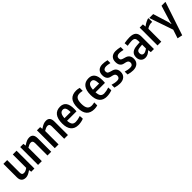

<svg xmlns="http://www.w3.org/2000/svg" viewBox="425 -2219 4106 4106"><g transform="rotate(-45 2478.0 -165.5)"><path d="M185 10Q120 10 86 -26Q52 -62 52 -133V-540H166V-167Q166 -124 179.5 -107Q193 -90 226 -90Q252 -90 276.5 -99.5Q301 -109 336 -135V-540H450V0H354L346 -56H342Q315 -38 293.5 -25Q272 -12 253.5 -4.5Q235 3 218.5 6.5Q202 10 185 10Z M560 -540H657L664 -482H668Q696 -501 719 -514Q742 -527 762 -535Q782 -543 801 -546.5Q820 -550 840 -550Q958 -550 958 -407V0H845V-371Q845 -414 830.5 -431.5Q816 -449 788 -449Q762 -449 733.5 -437.5Q705 -426 674 -406V0H560Z M1066 -540H1163L1170 -482H1174Q1202 -501 1225 -514Q1248 -527 1268 -535Q1288 -543 1307 -546.5Q1326 -550 1346 -550Q1464 -550 1464 -407V0H1351V-371Q1351 -414 1336.5 -431.5Q1322 -449 1294 -449Q1268 -449 1239.5 -437.5Q1211 -426 1180 -406V0H1066Z M1775 9Q1665 9 1607.5 -60.5Q1550 -130 1550 -262Q1550 -404 1606.5 -476.5Q1663 -549 1773 -549Q1955 -549 1955 -305Q1955 -278 1954 -262Q1953 -246 1951 -229H1666Q1671 -148 1698 -114Q1725 -80 1782 -80Q1842 -80 1931 -109L1936 -22Q1903 -8 1859.5 0.5Q1816 9 1775 9ZM1770 -462Q1722 -462 1696.5 -424.5Q1671 -387 1666 -307H1853Q1851 -390 1831.5 -426Q1812 -462 1770 -462Z M2259 10Q2139 10 2079.5 -58Q2020 -126 2020 -270Q2020 -413 2080 -481.5Q2140 -550 2259 -550Q2304 -550 2355 -535V-444Q2331 -450 2310 -452.5Q2289 -455 2270 -455Q2200 -455 2169 -411.5Q2138 -368 2138 -271Q2138 -174 2169.5 -129Q2201 -84 2270 -84Q2305 -84 2355 -96V-5Q2335 2 2309.5 6Q2284 10 2259 10Z M2636 9Q2526 9 2468.5 -60.5Q2411 -130 2411 -262Q2411 -404 2467.5 -476.5Q2524 -549 2634 -549Q2816 -549 2816 -305Q2816 -278 2815 -262Q2814 -246 2812 -229H2527Q2532 -148 2559 -114Q2586 -80 2643 -80Q2703 -80 2792 -109L2797 -22Q2764 -8 2720.5 0.5Q2677 9 2636 9ZM2631 -462Q2583 -462 2557.5 -424.5Q2532 -387 2527 -307H2714Q2712 -390 2692.5 -426Q2673 -462 2631 -462Z M3031 10Q2997 10 2961 4Q2925 -2 2883 -14V-101Q2915 -90 2953.5 -83Q2992 -76 3027 -76Q3067 -76 3088 -95Q3109 -114 3109 -148Q3109 -179 3091.5 -197.5Q3074 -216 3036 -224Q3012 -229 2985.5 -235.5Q2959 -242 2937 -258.5Q2915 -275 2900.5 -305.5Q2886 -336 2886 -387Q2886 -465 2931 -508Q2976 -551 3057 -551Q3088 -551 3121 -546.5Q3154 -542 3194 -533V-446Q3151 -456 3127 -459.5Q3103 -463 3080 -463Q3038 -463 3015 -444Q2992 -425 2992 -392Q2992 -354 3013.5 -339.5Q3035 -325 3067 -317Q3096 -310 3123 -300.5Q3150 -291 3171 -273.5Q3192 -256 3205 -227.5Q3218 -199 3218 -155Q3218 -78 3168.5 -34Q3119 10 3031 10Z M3429 10Q3395 10 3359 4Q3323 -2 3281 -14V-101Q3313 -90 3351.5 -83Q3390 -76 3425 -76Q3465 -76 3486 -95Q3507 -114 3507 -148Q3507 -179 3489.5 -197.5Q3472 -216 3434 -224Q3410 -229 3383.5 -235.5Q3357 -242 3335 -258.5Q3313 -275 3298.5 -305.5Q3284 -336 3284 -387Q3284 -465 3329 -508Q3374 -551 3455 -551Q3486 -551 3519 -546.5Q3552 -542 3592 -533V-446Q3549 -456 3525 -459.5Q3501 -463 3478 -463Q3436 -463 3413 -444Q3390 -425 3390 -392Q3390 -354 3411.5 -339.5Q3433 -325 3465 -317Q3494 -310 3521 -300.5Q3548 -291 3569 -273.5Q3590 -256 3603 -227.5Q3616 -199 3616 -155Q3616 -78 3566.5 -34Q3517 10 3429 10Z M3806 5Q3743 5 3705.5 -35.5Q3668 -76 3668 -145Q3668 -298 3858 -311L3952 -318V-350Q3952 -382 3947 -403.5Q3942 -425 3930.5 -437.5Q3919 -450 3900 -455.5Q3881 -461 3853 -461Q3841 -461 3823.5 -459.5Q3806 -458 3787 -456Q3768 -454 3749.5 -451Q3731 -448 3717 -445L3709 -531Q3750 -539 3792.5 -543.5Q3835 -548 3871 -548Q3973 -548 4019 -507Q4065 -466 4065 -378V0H3971L3962 -65H3954Q3926 -37 3888 -16Q3850 5 3806 5ZM3847 -81Q3860 -81 3874.5 -86Q3889 -91 3902.5 -98Q3916 -105 3929 -113.5Q3942 -122 3952 -129V-245L3883 -239Q3828 -234 3805 -214Q3782 -194 3782 -155Q3782 -120 3798.5 -100.5Q3815 -81 3847 -81Z M4173 -540H4270L4277 -469H4283Q4290 -476 4305 -487Q4320 -498 4340 -509.5Q4360 -521 4382.5 -531.5Q4405 -542 4426 -549H4449V-437H4404Q4369 -432 4336.5 -418.5Q4304 -405 4287 -389V0H4173Z M4586 196V190L4649 -1L4466 -532V-540H4582L4692 -184L4704 -117H4711L4725 -184L4834 -540H4950V-532L4700 220Z"/></g></svg>

Font: Encode Sans Compressed
Style: SemiBold
Weight: 600
Designer: Pablo Impallari, Andres Torresi
Foundry: Pablo Impallari, Andres Torresi
Version: Version 1.000; ttfautohint (v1.00) -l 8 -r 50 -G 200 -x 14 -